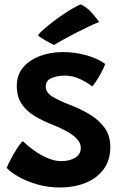

<svg xmlns="http://www.w3.org/2000/svg" viewBox="-20 -792 536 852"><path d="M247.5 40Q192.5 40 145 26.2Q97.5 12.5 62.2 -7.8Q27 -28 9.5 -47Q14 -58.5 26.5 -82.8Q39 -107 54.2 -131Q69.5 -155 80.5 -166Q103.5 -144 132.5 -123.5Q161.5 -103 192.2 -90Q223 -77 252 -77Q288.5 -77 313.5 -92Q338.5 -107 338.5 -136Q338.5 -158 320.5 -176.5Q302.5 -195 273.8 -210.5Q245 -226 213 -238.5Q170 -255.5 134 -277Q98 -298.5 76.2 -330.5Q54.5 -362.5 54.5 -411Q54.5 -460 83.2 -493.5Q112 -527 158.8 -544Q205.5 -561 259 -561Q312.5 -561 364 -546.5Q415.5 -532 447 -508Q442.5 -494 425.8 -463.2Q409 -432.5 389.5 -408.5Q368 -425.5 335.5 -441Q303 -456.5 267 -456.5Q236.5 -456.5 209.8 -446Q183 -435.5 183 -407.5Q183 -381.5 211.8 -363.8Q240.5 -346 288 -327.5Q332.5 -311 374.2 -286.8Q416 -262.5 442.8 -226.8Q469.5 -191 469.5 -140.5Q469.5 -80 439.2 -40Q409 0 358.5 20Q308 40 247.5 40ZM339.5 -772.5Q370.5 -756 392 -730Q413.5 -704 420 -694.5Q399 -686.5 369.2 -672.2Q339.5 -658 308.8 -642Q278 -626 254 -612.5Q230 -599 220.5 -592.5Q215.5 -594.5 200 -602.5Q184.5 -610.5 169.2 -620Q154 -629.5 148 -635.5Q161 -651.5 186.8 -673Q212.5 -694.5 242.2 -715.5Q272 -736.5 298.2 -752.2Q324.5 -768 339.5 -772.5Z"/></svg>

Font: Grandstander SemiBold
Style: Regular
Weight: 600
Designer: Tyler Finck
Foundry: Etcetera Type Co
Version: Version 1.200; ttfautohint (v1.8.3)